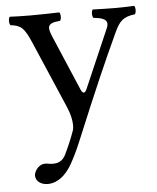

<svg xmlns="http://www.w3.org/2000/svg" viewBox="-50 -474 614 749"><g transform="rotate(-5 257.5 -99.5)"><path d="M204 160C219.6 132.2 232.7 103.6 245 74C325 -119 369.8 -221.6 422 -334C441.7 -376.3 456 -392.3 503 -398C509 -404 509 -425 503 -431C483 -430 460 -429 432 -429C402 -429 371 -430 341 -431C335 -425 335 -404 341 -398C372.6 -395 405 -389 389 -353L289.8 -124C282.8 -107.9 274.4 -105.2 265.9 -125L177.2 -333C159.2 -375.2 154 -393.7 210 -398C216 -404 216 -425 210 -431C173 -430 133 -429 97 -429C63 -429 36 -430 16 -431C10 -425 10 -404 16 -398C55.7 -393 68.7 -384 94.9 -323L208 -60C216.7 -39.9 232 6 222 34C210.1 67.4 198 95 183 126C172 146 158 155 133 155C119 155 115 152 104 152C75 152 60 182 60 195C60 216 80 232 107 232C128 232 168 224 204 160Z"/></g></svg>

Font: Libertinus Math
Style: Regular
Weight: 400
Designer: Philipp H. Poll
Foundry: Khaled Hosny
Version: Version 6.2